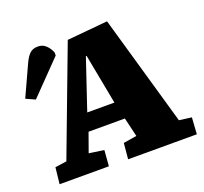

<svg xmlns="http://www.w3.org/2000/svg" viewBox="-123 -859 1065 1003"><g transform="rotate(-20 409.5 -357.5)"><path d="M568 -715 744 -101 813 -92 807 0H425L433 -88L507 -100L482 -206H280L242 -100L325 -88L318 0H44L54 -91L118 -100L342 -694ZM308 -303H459L406 -582H402ZM79 -458 28 -481 107 -653Q122 -685 138.5 -700Q155 -715 183 -715Q209 -715 227 -698Q245 -681 255 -656V-639Z"/></g></svg>

Font: Literata Black
Style: Italic
Weight: 900
Italic angle: -2°
Designer: Latin by Veronika Burian and Jose Scaglione. Greek by Irene Vlachou. Cyrillic by Vera Evstafieva
Foundry: TypeTogether
Version: Version 3.002